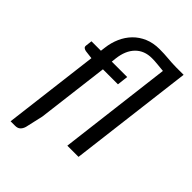

<svg xmlns="http://www.w3.org/2000/svg" viewBox="-250 -827 1049 1049"><g transform="rotate(45 274.5 -303.0)"><path d="M198.5 -432.5 147 -16 123.5 87.5Q118 105.5 107.2 115.2Q96.5 125 77.5 125H42.5L111 -431L62 -437Q51.5 -439.5 46 -444.2Q40.5 -449 41.5 -459L46 -496.5H119L122.5 -524Q127.5 -566 144 -603.5Q160.5 -641 187.8 -669Q215 -697 253 -713.2Q291 -729.5 339.5 -729.5Q375.5 -729.5 407.8 -726.5Q440 -723.5 471.5 -723H531.5L442.5 0H356L436.5 -658Q414 -660 390.5 -662.5Q367 -665 345 -665Q286.5 -665 250.2 -628.2Q214 -591.5 206 -524L203 -496.5H322L314.5 -432.5Z"/></g></svg>

Font: Lato
Style: Italic
Weight: 400
Italic angle: -7°
Designer: Lukasz Dziedzic
Foundry: tyPoland Lukasz Dziedzic
Version: Version 2.007; 2014-02-27